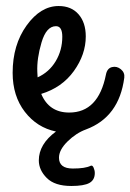

<svg xmlns="http://www.w3.org/2000/svg" viewBox="-20 -412 433 638"><path d="M265 -291Q265 -231 225.5 -176Q186 -121 117 -100Q143 -38 210 -38Q307 -38 332 -164Q336 -185 352 -189Q368 -193 381.5 -182Q395 -171 393 -154Q376 -23 266 18Q233 30 204.5 58Q176 86 176 112Q176 148 222 148Q263 148 281 139Q287 136 291 145Q295 154 295 163Q295 186 277 196Q259 206 217 206Q162 206 135.5 179.5Q109 153 109 121Q109 67 166 25Q103 12 62.5 -40.5Q22 -93 22 -170Q22 -263 68.5 -327.5Q115 -392 175 -392Q217 -392 241 -364.5Q265 -337 265 -291ZM104 -173Q104 -170 104.5 -164Q105 -158 105 -155Q143 -172 165 -208.5Q187 -245 187 -290Q187 -325 166 -325Q134 -325 118 -271Q102 -217 104 -173Z"/></svg>

Font: Grand Hotel
Style: Regular
Weight: 400
Designer: Brian J. Bonislawsky & Jim Lyles for Astigmatic (AOETI)
Foundry: Astigmatic (AOETI)
Version: Version 001.000